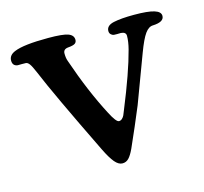

<svg xmlns="http://www.w3.org/2000/svg" viewBox="-81 -516 647 609"><g transform="rotate(-15 243.0 -211.0)"><path d="M362.3 -332Q368.7 -356.4 368.7 -375.5Q368.7 -388.2 352.1 -389.2Q349.1 -389.2 340.1 -388.9Q331.1 -388.7 329.1 -389.2Q323.7 -390.1 319.6 -394.3Q315.4 -398.4 315.4 -405.3Q315.4 -423.3 340.1 -428.7Q364.7 -434.1 407.2 -434.1Q452.6 -434.1 473.1 -427.7Q493.7 -421.4 493.7 -407.7Q493.7 -387.7 457 -386.2Q442.9 -386.2 430.7 -369.4Q418.5 -352.5 402.8 -310.5L344.2 -153.8Q317.9 -90.3 289.1 -25.9Q279.8 -5.9 271.2 2.9Q262.7 11.7 250.5 11.7Q237.8 11.7 225.6 -2.7Q213.4 -17.1 198.2 -48.3Q95.7 -258.3 63 -337.4Q53.7 -359.4 48.1 -366.9Q42.5 -374.5 36.6 -375Q32.7 -375.5 22.5 -375.2Q12.2 -375 9.8 -375Q-6.8 -377 -6.8 -394.5Q-6.8 -412.6 14.2 -420.9Q44.4 -433.6 125 -433.6Q173.3 -433.6 190.4 -427.2Q207.5 -420.9 207.5 -405.8Q207.5 -397.9 201.7 -393.8Q195.8 -389.6 178.7 -388.2Q162.6 -386.7 162.6 -372.6Q162.6 -357.4 166.5 -347.2Q203.6 -238.8 247.1 -155.8Q265.1 -120.6 274.4 -120.6Q280.3 -120.6 284.9 -125Q289.6 -129.4 292 -134.8Q294.4 -140.1 298.3 -150.4Q344.2 -262.2 362.3 -332Z"/></g></svg>

Font: Cooper* Medium
Style: Regular
Weight: 500
Designer: Owen Earl
Foundry: indestructible type*
Version: Version 0.001